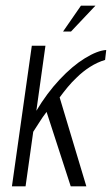

<svg xmlns="http://www.w3.org/2000/svg" viewBox="-20 -656 394 676"><path d="M22 0 92 -495H140L108 -266Q145 -328 190 -376Q235 -424 279 -451Q323 -478 354 -480L350 -445Q323 -437 297 -420.5Q271 -404 249 -382Q233 -367 218.5 -349.5Q204 -332 190 -313L284 0H229L144 -262Q130 -244 117 -223Q104 -202 97 -192L70 0ZM202 -545 265 -636H316L230 -545Z"/></svg>

Font: Alumni Sans Light
Style: Italic
Weight: 300
Italic angle: -8°
Version: Version 1.016